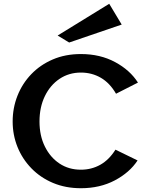

<svg xmlns="http://www.w3.org/2000/svg" viewBox="-20 -991 775 1016"><path d="M408 5Q327 5 260.5 -23Q194 -51 146 -100.5Q98 -150 72.5 -213.5Q47 -277 47 -348Q47 -420 72.5 -484.5Q98 -549 145.5 -598.5Q193 -648 259.5 -676.5Q326 -705 408 -705Q510 -705 589 -662.5Q668 -620 710 -554L594 -495Q561 -552 513.5 -579.5Q466 -607 408 -607Q345 -607 295.5 -574Q246 -541 217.5 -482.5Q189 -424 189 -348Q189 -273 217.5 -215.5Q246 -158 295 -125.5Q344 -93 408 -93Q464 -93 510.5 -119Q557 -145 591 -199L708 -142Q666 -78 587.5 -36.5Q509 5 408 5ZM346 -766 285 -803 558 -971 624 -861Z"/></svg>

Font: Panamera
Style: Bold
Weight: 700
Designer: Bastien Sozeau
Foundry: NBR — Bastien Sozeau
Version: Version 3.002; ttfautohint (v1.8.4.7-5d5b);gftools[0.9.33]